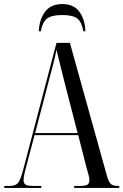

<svg xmlns="http://www.w3.org/2000/svg" viewBox="-20 -925 607 945"><path d="M1 0V-10H30Q57 -10 69 -25Q81 -40 94 -89L258 -714H324L507 -57Q515 -29 525.5 -19.5Q536 -10 560 -10H567V0H345V-10H375Q403 -10 411.5 -17Q420 -24 420 -37Q420 -49 415.5 -65.5Q411 -82 406 -99L365 -260H150L112 -116Q106 -94 101 -73Q96 -52 96 -39Q96 -23 105.5 -16.5Q115 -10 140 -10H183V0ZM153 -270H362L296 -526Q284 -575 276.5 -604.5Q269 -634 265 -651.5Q261 -669 258 -680Q253 -654 249 -637.5Q245 -621 240.5 -604Q236 -587 229 -561ZM171 -771Q173 -827 201 -866Q229 -905 287 -905Q344 -905 371.5 -866Q399 -827 400 -771H390Q383 -815 361.5 -833Q340 -851 287 -851Q232 -851 210 -832.5Q188 -814 181 -771Z"/></svg>

Font: Noto Serif Display ExtraCondensed
Style: Regular
Weight: 400
Width: 2
Designer: Monotype Design Team
Foundry: Monotype Imaging Inc.
Version: Version 2.009